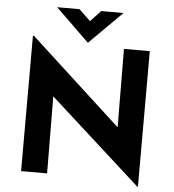

<svg xmlns="http://www.w3.org/2000/svg" viewBox="-62 -994 977 1081"><g transform="rotate(5 426.5 -453.5)"><path d="M758 -736V30H754L239 -435L242 0H95V-765H101L615 -293L612 -736ZM592 -937 407 -753H406L217 -937H343L408 -875L466 -937Z"/></g></svg>

Font: Josefin Sans
Style: Bold
Weight: 700
Designer: Santiago Orozco
Foundry: Typemade
Version: Version 2.000